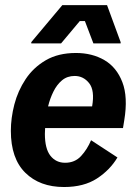

<svg xmlns="http://www.w3.org/2000/svg" viewBox="-20 -720 532 752"><path d="M230.8 12.5Q135.8 12.5 79.2 -43.3Q22.5 -99.2 22.5 -207.5Q22.5 -257.5 36.2 -310.8Q50 -364.2 80.4 -410Q110.8 -455.8 159.6 -484.2Q208.3 -512.5 277.5 -512.5Q340.8 -512.5 388.8 -484.6Q436.7 -456.7 459.2 -398.3Q481.7 -340 466.7 -249.2L461.7 -218.3H156.7Q155.8 -206.7 155.8 -195.8Q155.8 -137.5 177.5 -110Q199.2 -82.5 235 -82.5Q273.3 -82.5 297.5 -108.8Q321.7 -135 336.7 -170.8L440 -103.3Q410.8 -54.2 359.6 -20.8Q308.3 12.5 230.8 12.5ZM272.5 -422.5Q243.3 -422.5 222.9 -405.4Q202.5 -388.3 189.2 -361.2Q175.8 -334.2 168.3 -303.3H340.8Q351.7 -365.8 329.2 -394.2Q306.7 -422.5 272.5 -422.5ZM102.5 -550V-555L224.2 -700H399.2L452.5 -555V-550H345.8L312.5 -637.5H292.5L219.2 -550Z"/></svg>

Font: Familjen Grotesk
Style: Bold Italic
Weight: 700
Italic angle: -9.46201°
Designer: Anders Wikstroem, Jonas Baeckman, Matilda Gysing, Kristian Moeller
Foundry: Familjen STHLM AB
Version: Version 2.002; ttfautohint (v1.8.4.7-5d5b)